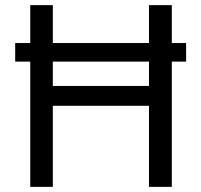

<svg xmlns="http://www.w3.org/2000/svg" viewBox="-20 -727 783 747"><path d="M704.1 -487.3H648.4V0H559.6V-315.4H185.5V0H97.7V-487.3H39.1V-559.6H97.7V-707H185.5V-559.6H559.6V-707H648.4V-559.6H704.1ZM559.6 -392.6V-487.3H185.5V-392.6Z"/></svg>

Font: Pretendard JP
Style: Regular
Weight: 400
Designer: Base glyphs from Inter by Rasmus Andersson; Hangeul glyphs from Noto Sans CJK(Source Han Sans) by Jang Soo-young and Kan
Foundry: Kil Hyung-jin
Version: Version 1.309